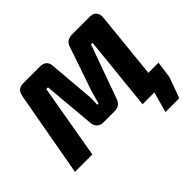

<svg xmlns="http://www.w3.org/2000/svg" viewBox="-184 -937 1335 1335"><g transform="rotate(-45 483.5 -269.5)"><path d="M690 -126H955L937 0L882 151H746L788 0H673ZM842 -690Q875 -690 891.5 -671.5Q908 -653 905 -620L842 0H672L728 -548H713L572 -157Q563 -128 544.5 -115.5Q526 -103 495 -103H392Q362 -103 344.5 -119Q327 -135 324 -164L290 -548H273L178 0H7L120 -627Q126 -660 142 -675Q158 -690 190 -690H354Q384 -690 401.5 -674Q419 -658 420 -628L446 -321Q449 -296 448.5 -271Q448 -246 447 -220H459Q466 -248 473 -271.5Q480 -295 487 -319L595 -635Q603 -664 622 -677Q641 -690 671 -690Z"/></g></svg>

Font: Exo 2 ExtraBold
Style: Italic
Weight: 800
Italic angle: -8°
Designer: Natanael Gama
Foundry: Natanael Gama
Version: Version 2.010